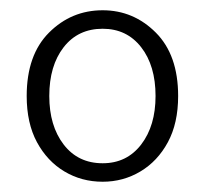

<svg xmlns="http://www.w3.org/2000/svg" viewBox="-20 -750 401 374"><path d="M180 -396Q139 -396 105.5 -416Q72 -436 52 -473Q32 -510 32 -563Q32 -643 75.5 -686.5Q119 -730 180 -730Q240 -730 283.5 -686.5Q327 -643 327 -563Q327 -510 307 -473Q287 -436 253.5 -416Q220 -396 180 -396ZM180 -432Q227 -432 255 -468.5Q283 -505 283 -563Q283 -622 255 -658Q227 -694 180 -694Q132 -694 104 -658Q76 -622 76 -563Q76 -505 104 -468.5Q132 -432 180 -432Z"/></svg>

Font: Assistant Light
Style: Regular
Weight: 300
Designer: Hebrew By Ben Nathan, Latin by Paul Hunt
Version: Version 3.000